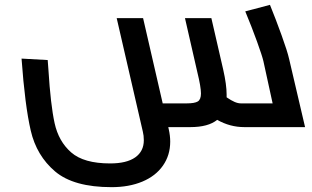

<svg xmlns="http://www.w3.org/2000/svg" viewBox="-20 -525 1287 793"><path d="M989 0Q930 0 877 -30Q840 0 766 0H675L677 9Q683 36 683 60Q683 116 653 159Q623 202 568 225Q513 248 441 248Q284 248 207.5 183Q131 118 107 14.5Q83 -89 69 -283L177 -277L180 -237Q189 -92 205.5 -16.5Q222 59 274 104.5Q326 150 435 150Q503 150 538.5 125Q574 100 574 54Q574 35 570 19L462 -450H571L652 -98H751Q784 -98 797 -106Q810 -114 810 -139Q810 -166 795 -227L744 -450H853L902 -237Q916 -175 916 -135V-123Q935 -110 949 -104Q963 -98 975 -98H1106L1068 -272Q1063 -294 1041.5 -353.5Q1020 -413 993 -478L1095 -505Q1119 -446 1143 -379.5Q1167 -313 1174 -282L1240 0Z"/></svg>

Font: Cairo SemiBold
Style: Italic
Weight: 600
Italic angle: -13°
Designer: Mohamed Gaber, Accademia di Belle Arti di Urbino and others
Foundry: Kief Type Foundry, Accademia di Belle Arti di Urbino and others
Version: Version 3.011